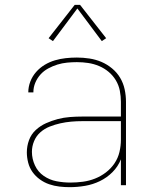

<svg xmlns="http://www.w3.org/2000/svg" viewBox="-20 -766 640 794"><path d="M268 8Q247 8 225.5 5.5Q204 3 183.5 -4Q163 -11 145 -24Q127 -37 114.5 -54.5Q102 -72 96.5 -93.5Q91 -115 91 -136Q91 -162 100 -186.5Q109 -211 128 -228.5Q147 -246 170.5 -256.5Q194 -267 218.5 -273.5Q243 -280 269 -282Q295 -284 320 -284H480V-345Q480 -368 475.5 -391Q471 -414 459 -434Q447 -454 429 -469Q411 -484 389.5 -493Q368 -502 345 -505.5Q322 -509 298 -509Q278 -509 257.5 -507Q237 -505 217.5 -499Q198 -493 179.5 -483Q161 -473 147.5 -458Q134 -443 126 -424Q118 -405 118 -384H97Q97 -407 105.5 -429Q114 -451 129.5 -468.5Q145 -486 165 -498Q185 -510 207 -516.5Q229 -523 252 -525.5Q275 -528 298 -528Q324 -528 350 -524Q376 -520 399.5 -510Q423 -500 443.5 -483Q464 -466 477 -444Q490 -422 495.5 -396.5Q501 -371 501 -345V0H480V-107Q468 -77 445 -54Q422 -31 393 -17Q364 -3 332 2.5Q300 8 268 8ZM271 -11Q297 -11 323 -14.5Q349 -18 373 -27.5Q397 -37 418 -53Q439 -69 453.5 -90.5Q468 -112 474 -137.5Q480 -163 480 -189V-265H320Q297 -265 274.5 -263Q252 -261 229.5 -256Q207 -251 185.5 -242.5Q164 -234 147 -219Q130 -204 121 -182.5Q112 -161 112 -138Q112 -109 124.5 -82Q137 -55 161 -38.5Q185 -22 213.5 -16.5Q242 -11 271 -11ZM199 -596 181 -608 289 -746H311L419 -608L401 -596L300 -731Z"/></svg>

Font: Zed Sans Thin Extended
Style: Regular
Weight: 100
Width: 7
Designer: Belleve Invis
Foundry: Belleve Invis
Version: Version 1.0.0; ttfautohint (v1.8.4)